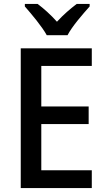

<svg xmlns="http://www.w3.org/2000/svg" viewBox="-20 -961 543 981"><path d="M219 -781H325C348 -826 404 -890 438 -928V-941H372C338 -915 306 -888 271 -850C239 -886 203 -918 172 -941H107V-928C142 -888 195 -825 219 -781ZM449 0V-91H191V-327H433V-417H191V-624H449V-714H86V0Z"/></svg>

Font: Noto Sans Arabic UI SmCn Md
Style: Regular
Weight: 500
Width: 4
Designer: Monotype Design Team, Nadine Chahine and Nizar Qandah
Foundry: Monotype Imaging Inc.
Version: Version 2.010